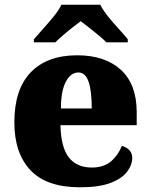

<svg xmlns="http://www.w3.org/2000/svg" viewBox="-20 -786 638 816"><path d="M320 10Q178 10 109.5 -62.5Q41 -135 41 -266Q41 -407 111 -479Q181 -551 308 -551Q426 -551 493.5 -489.5Q561 -428 561 -309V-254H237Q239 -160 272.5 -117Q306 -74 370 -74Q421 -74 451.5 -100Q482 -126 498 -166Q517 -161 529.5 -148Q542 -135 542 -115Q542 -85 520 -56Q498 -27 449.5 -8.5Q401 10 320 10ZM370 -325Q370 -399 356.5 -438.5Q343 -478 313 -478Q281 -478 260 -439Q239 -400 239 -325ZM124 -619Q140 -638 163.5 -664Q187 -690 209 -717Q231 -744 241 -766H406Q417 -744 438.5 -717Q460 -690 484 -664Q508 -638 523 -619V-606H432Q422 -617 401.5 -634Q381 -651 359.5 -668Q338 -685 323 -696Q308 -685 286.5 -668Q265 -651 245.5 -634Q226 -617 215 -606H124Z"/></svg>

Font: Noto Serif Telugu Black
Style: Regular
Weight: 900
Designer: Jelle Bosma - Monotype Design Team
Foundry: Monotype Imaging Inc.
Version: Version 2.005; ttfautohint (v1.8.4.7-5d5b)